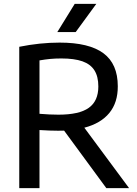

<svg xmlns="http://www.w3.org/2000/svg" viewBox="-20 -967 704 987"><path d="M526.5 0 309.5 -295.5Q299.5 -295 279 -295Q238 -295 183 -298.5V0H79V-726.5Q185.5 -748 286.5 -748Q438 -748 511.8 -693.2Q585.5 -638.5 585.5 -523.5Q586 -440 542 -386.2Q498 -332.5 413.5 -310.5L643.5 0ZM183 -382Q236.5 -377.5 280.5 -377.5Q387 -377.5 436.2 -412.5Q485.5 -447.5 485.5 -522.5Q485.5 -573.5 465.5 -605.2Q445.5 -637 403.8 -651.8Q362 -666.5 295.5 -666.5Q263.5 -666.5 237.8 -664Q212 -661.5 183 -656.5ZM274.5 -802 364 -947H475L369 -802Z"/></svg>

Font: Encode Sans Medium
Style: Regular
Weight: 500
Designer: Multiple Designers
Foundry: Impallari Type
Version: Version 2.000